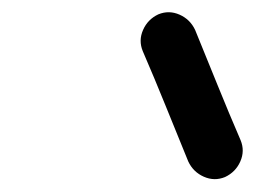

<svg xmlns="http://www.w3.org/2000/svg" viewBox="-20 -567 409 308"><path d="M209 -485Q202 -502 209.5 -519Q217 -536 234 -544Q251 -551 268 -543.5Q285 -536 293 -519Q311 -475 329 -430.5Q347 -386 366 -342Q373 -325 365.5 -308Q358 -291 341 -283Q324 -276 307 -283.5Q290 -291 282 -308Q264 -352 246 -396.5Q228 -441 209 -485Q209 -485 209 -485Q209 -485 209 -485Z"/></svg>

Font: FRB American Cursive Black
Style: Bold Italic
Weight: 900
Italic angle: -25°
Version: Version 2.0;Modular Font Editor K font №1